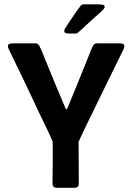

<svg xmlns="http://www.w3.org/2000/svg" viewBox="-20 -890 627 910"><path d="M229 -20Q229 -26.4 229.2 -47.9Q229.5 -69.3 229.7 -97.7Q230 -126 230 -153.3Q230 -180.7 230 -199.5Q230 -218.3 229.5 -219.2Q215.8 -251.5 200.4 -283.2Q185.1 -314.9 169.9 -346.2Q133.8 -424.3 96.7 -501.5Q59.6 -578.6 22 -655.8Q17.6 -664.6 17.6 -670.9Q17.6 -680.2 25.4 -682.4Q33.2 -684.6 39.6 -684.6H147.9Q160.2 -684.6 166.5 -672.4Q176.8 -652.8 185.3 -630.4Q193.8 -607.9 202.6 -587.4Q224.1 -535.2 245.6 -482.9Q267.1 -430.7 289.6 -378.4Q290.5 -377 291.7 -374.5Q293 -372.1 294.9 -372.1Q297.4 -372.1 298.6 -374.8Q299.8 -377.4 300.3 -378.9Q322.3 -431.2 343.3 -483.4Q364.3 -535.6 385.3 -587.4Q393.1 -606 402.6 -630.9Q412.1 -655.8 420.4 -672.4Q427.2 -684.6 439 -684.6H546.9Q553.7 -684.6 561.5 -682.4Q569.3 -680.2 569.3 -670.9Q569.3 -664.1 564.9 -655.3Q525.4 -574.2 485.6 -493.9Q445.8 -413.6 406.7 -332Q393.1 -304.2 379.4 -276.1Q365.7 -248 353 -219.2L352.5 -216.8Q352.5 -168 353 -118.7Q353.5 -69.3 353.5 -20Q353.5 0 333.5 0H249Q229 0 229 -20ZM445.8 -869.6Q451.2 -869.6 463.6 -868.2Q476.1 -866.7 476.1 -857.9Q476.1 -851.6 469.5 -845Q462.9 -838.4 459 -834.5Q441.4 -818.8 423.8 -803Q406.2 -787.1 389.2 -771.5Q379.9 -762.7 370.1 -753.7Q360.4 -744.6 350.6 -736.3Q344.2 -731 336.9 -731H308.1Q301.8 -731 293.2 -732.9Q284.7 -734.9 284.7 -743.2Q284.7 -748 287.1 -752.9Q289.6 -757.8 292 -761.2Q308.6 -786.1 325.7 -811.5Q342.8 -836.9 360.8 -860.8Q367.7 -869.6 377 -869.6Z"/></svg>

Font: Belanosima
Style: Regular
Weight: 400
Designer: The DocRepair Project, Santiago Orozco
Foundry: Google
Version: Version 2.000